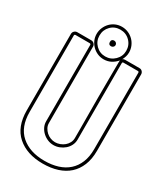

<svg xmlns="http://www.w3.org/2000/svg" viewBox="-221 -988 971 1113"><g transform="rotate(30 264.5 -431.5)"><path d="M149 -781Q149 -803 157.5 -823Q166 -843 180.5 -858Q195 -873 214.5 -881.5Q234 -890 257 -890Q279 -890 299 -881.5Q319 -873 334 -858Q349 -843 357.5 -823Q366 -803 366 -781Q366 -766 362 -753.5Q358 -741 351 -727Q357 -733 367 -733H464Q475 -733 482.5 -725Q490 -717 490 -706V-195Q490 -139 473 -97.5Q456 -56 425.5 -28.5Q395 -1 351.5 13Q308 27 254 27Q147 27 83.5 -29Q20 -85 20 -195V-706Q20 -717 28 -725Q36 -733 47 -733H141Q152 -733 160 -725Q168 -717 168 -706V-195Q168 -178 175.5 -164Q183 -150 195 -139Q207 -128 222.5 -122Q238 -116 254 -116Q270 -116 286 -122Q302 -128 314.5 -138.5Q327 -149 334.5 -163.5Q342 -178 342 -195Q342 -206 342 -248Q342 -290 341.5 -347Q341 -404 341 -467.5Q341 -531 341.5 -585.5Q342 -640 342 -676Q342 -712 343 -715Q326 -695 304.5 -684Q283 -673 257 -673Q235 -673 215.5 -681.5Q196 -690 181 -705Q166 -720 157.5 -739.5Q149 -759 149 -781ZM367 -714Q360 -714 360 -706V-195Q360 -174 351 -156Q342 -138 327 -125Q312 -112 293 -104.5Q274 -97 254 -97Q234 -97 215.5 -104.5Q197 -112 182 -125.5Q167 -139 158 -157Q149 -175 149 -195V-706Q149 -714 141 -714H47Q39 -714 39 -706V-195Q39 -94 97.5 -43Q156 8 254 8Q303 8 343 -4.5Q383 -17 411.5 -42.5Q440 -68 455.5 -106Q471 -144 471 -195V-706Q471 -714 464 -714ZM168 -781Q168 -744 194 -718Q220 -692 257 -692Q294 -692 320.5 -718Q347 -744 347 -781Q347 -819 321 -845Q295 -871 257 -871Q219 -871 193.5 -845Q168 -819 168 -781ZM239 -779Q239 -798 257 -798Q265 -798 271 -792.5Q277 -787 277 -779Q277 -771 271 -765.5Q265 -760 257 -760Q239 -760 239 -779Z"/></g></svg>

Font: RonaldsonGothicLicht
Style: Regular
Weight: 400
Designer: Mr. Robertson for MacKellar, Smiths & Jordan Co. Philadelphia
Foundry: CAT-Fonts Peter Wiegel
Version: 1.000